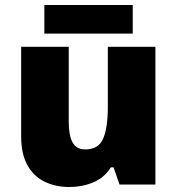

<svg xmlns="http://www.w3.org/2000/svg" viewBox="-20 -741 710 771"><path d="M604 -553V0H460L436 -69H425Q399 -27 354 -8.5Q309 10 258 10Q204 10 160 -11Q116 -32 90.5 -77Q65 -122 65 -193V-553H256V-251Q256 -197 271.5 -169Q287 -141 322 -141Q376 -141 394.5 -185Q413 -229 413 -311V-553ZM513 -721V-606H158V-721Z"/></svg>

Font: Noto Sans Gujarati UI Black
Style: Regular
Weight: 900
Designer: Jelle Bosma - Monotype Design Team, Universal Thirst
Foundry: Monotype Imaging Inc.
Version: Version 2.106; ttfautohint (v1.8.4.7-5d5b)